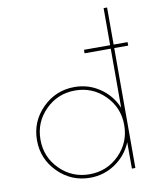

<svg xmlns="http://www.w3.org/2000/svg" viewBox="-99 -997 897 1084"><g transform="rotate(-10 350.0 -455.0)"><path d="M670 -707.5V-687.5H590V0H570V-151.2Q540 -78.8 475 -34.4Q410 10 330 10Q222.5 10 146.2 -66.2Q70 -142.5 70 -250Q70 -357.5 146.2 -433.8Q222.5 -510 330 -510Q410 -510 475 -465.6Q540 -421.2 570 -348.8V-687.5H420V-707.5H570V-920H590V-707.5ZM160 -80Q230 -10 330 -10Q430 -10 500 -80Q570 -150 570 -250Q570 -350 500 -420Q430 -490 330 -490Q230 -490 160 -420Q90 -350 90 -250Q90 -150 160 -80Z"/></g></svg>

Font: Now Thin
Style: Regular
Weight: 250
Designer: Alfredo Marco Pradil
Foundry: Alfredo Marco Pradil
Version: Version 1.002;PS 001.002;hotconv 1.0.88;makeotf.lib2.5.64775